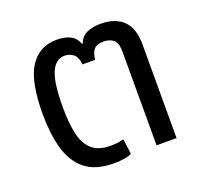

<svg xmlns="http://www.w3.org/2000/svg" viewBox="-104 -675 843 803"><g transform="rotate(-20 318.0 -274.0)"><path d="M275 10Q191 10 145 -28.5Q99 -67 81 -133.5Q63 -200 63 -285Q63 -431 104.5 -494.5Q146 -558 224 -558Q259 -558 283.5 -546Q308 -534 318 -506H322Q332 -535 358 -546.5Q384 -558 419 -558Q484 -558 519.5 -523.5Q555 -489 555 -418V0H466V-417Q466 -456 449 -470Q432 -484 406 -484Q377 -484 363.5 -470Q350 -456 347 -424H291Q287 -459 270 -471.5Q253 -484 232 -484Q192 -484 172 -437.5Q152 -391 152 -284Q152 -215 162.5 -166Q173 -117 202 -90.5Q231 -64 286 -64Q306 -64 319 -66Q332 -68 344 -71L353 -3Q338 4 317 7Q296 10 275 10Z"/></g></svg>

Font: Go Noto Kurrent-Regular
Style: Regular
Weight: 400
Designer: Monotype Design Team
Foundry: Monotype Imaging Inc.
Version: Version 2.012; ttfautohint (v1.8.4.7-5d5b)